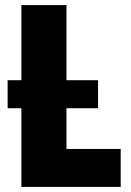

<svg xmlns="http://www.w3.org/2000/svg" viewBox="-20 -734 514 754"><path d="M64 0H454V-149H241V-309H365V-419H241V-714H64V-419H10V-309H64Z"/></svg>

Font: Noto Sans Condensed Black
Style: Regular
Weight: 900
Width: 3
Designer: Monotype Design Team
Foundry: Monotype Imaging Inc.
Version: Version 2.013